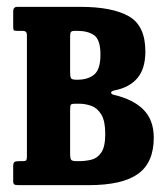

<svg xmlns="http://www.w3.org/2000/svg" viewBox="-20 -540 490 560"><path d="M46.5 -450H29Q21.5 -450 20 -452.2Q18.5 -454.5 18.5 -462V-507Q18.5 -520 30.5 -520H214.5Q307.5 -520 355.8 -492.5Q404 -465 404 -390Q404 -340 381 -312.5Q358 -285 314.5 -276.5Q303.5 -274 304 -269.5Q304.5 -265 313.5 -263Q369 -250 398.8 -219.8Q428.5 -189.5 428.5 -138.5Q428.5 -66 382.8 -33Q337 0 239 0H34Q25 0 21.8 -2Q18.5 -4 18.5 -12V-55Q18.5 -65 22.2 -67.5Q26 -70 35 -70H47Q55 -70 56.8 -73Q58.5 -76 58.5 -84V-438Q58.5 -450 46.5 -450ZM184.5 -434V-329.5Q184.5 -316 187.2 -311.8Q190 -307.5 202 -307.5H205.5Q237 -307.5 255 -322.8Q273 -338 273 -380.5Q273 -423.5 255 -436.8Q237 -450 205.5 -450H198.5Q189.5 -450 187 -446.8Q184.5 -443.5 184.5 -434ZM184.5 -216.5V-92.5Q184.5 -78 187.5 -74Q190.5 -70 203 -70H211Q229 -70 246.5 -74.2Q264 -78.5 275.5 -95.2Q287 -112 287 -149.5Q287 -187 275.5 -206Q264 -225 246.5 -231.2Q229 -237.5 211 -237.5H200.5Q188.5 -237.5 186.5 -234.5Q184.5 -231.5 184.5 -216.5Z"/></svg>

Font: Besley* Condensed Semi
Style: Regular
Weight: 600
Width: 3
Designer: Owen Earl
Foundry: indestructible type*
Version: Version 3.000; ttfautohint (v1.8.3)